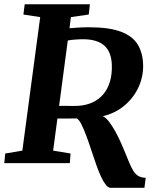

<svg xmlns="http://www.w3.org/2000/svg" viewBox="-25 -763 744 898"><path d="M492.5 115.5Q481.5 115.5 470.5 102Q459.5 88.5 448.2 64.8Q437 41 426 10Q414 -24.5 402.2 -60.2Q390.5 -96 378.8 -127.5Q367 -159 356 -181Q345 -203 334.5 -209Q323.5 -209 308.2 -208.8Q293 -208.5 276.2 -208.5Q259.5 -208.5 243.5 -208.5L223.5 -58.5L305 -45L301.5 0H-5L-0.5 -45L79.5 -58.5L163 -683L84.5 -695L90.5 -743H395.5L390 -695L306.5 -683L300 -631Q319.5 -632.5 341.8 -634Q364 -635.5 391 -635.5Q486 -635.5 541.2 -614.5Q596.5 -593.5 620.2 -553Q644 -512.5 644.5 -454.5Q644.5 -400 621 -351.2Q597.5 -302.5 554.8 -267.5Q512 -232.5 455.5 -219.5Q470 -213.5 485 -193.8Q500 -174 514 -148.8Q528 -123.5 538.8 -99.2Q549.5 -75 556 -59.5Q568.5 -29.5 578 -6Q587.5 17.5 597.5 34.2Q607.5 51 621.2 59.5Q635 68 656.5 68.5L650.5 115.5ZM251.5 -268Q266.5 -268 285.8 -267.8Q305 -267.5 320.8 -267.5Q336.5 -267.5 341 -268Q378.5 -270.5 408.2 -284.2Q438 -298 458.5 -322.5Q479 -347 489.2 -381.5Q499.5 -416 498 -460Q496 -520 462.8 -549.8Q429.5 -579.5 362.5 -579.5Q355.5 -579.5 343.2 -579Q331 -578.5 317.5 -577.2Q304 -576 292 -573.5Z"/></svg>

Font: Merriweather 24pt
Style: Bold Italic
Weight: 700
Italic angle: -7.8°
Designer: Eben Sorkin
Foundry: Eben Sorkin
Version: Version 2.101